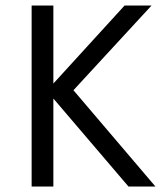

<svg xmlns="http://www.w3.org/2000/svg" viewBox="-20 -699 588 698"><path d="M95 -679V-21H174V-679ZM433 -679 150 -369 447 -21H545L247 -371L531 -679Z"/></svg>

Font: SpinnyJost Regular
Style: Regular
Weight: 400
Version: Version 3.710